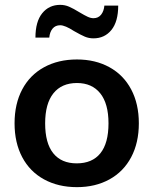

<svg xmlns="http://www.w3.org/2000/svg" viewBox="-20 -763 632 791"><path d="M40 -255Q40 -335 71.5 -394.5Q103 -454 161.5 -486Q220 -518 297 -518Q373 -518 431 -486Q489 -454 520.5 -394.5Q552 -335 552 -255Q552 -175 520.5 -115.5Q489 -56 431 -24Q373 8 297 8Q220 8 161.5 -24Q103 -56 71.5 -115.5Q40 -175 40 -255ZM427 -255Q427 -336 393 -378.5Q359 -421 297 -421Q234 -421 200 -378.5Q166 -336 166 -255Q166 -173 199.5 -131.5Q233 -90 296 -90Q360 -90 393.5 -131.5Q427 -173 427 -255ZM228 -743Q247 -743 264.5 -735.5Q282 -728 308 -712Q328 -700 341 -694Q354 -688 365 -688Q385 -688 396.5 -702.5Q408 -717 410 -740H467Q467 -674 439 -639.5Q411 -605 365 -605Q346 -605 329.5 -612Q313 -619 285 -635Q248 -659 228 -659Q208 -659 196.5 -645Q185 -631 183 -608H126Q126 -674 154 -708.5Q182 -743 228 -743Z"/></svg>

Font: Muli-Bold
Style: Bold
Weight: 700
Version: Version 2.000